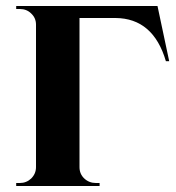

<svg xmlns="http://www.w3.org/2000/svg" viewBox="-20 -620 588 640"><path d="M544 -416H533Q491 -559 365 -560H245V-63Q245 -40 261 -25Q277 -10 300 -10H312V0H34V-10H46Q68 -10 84 -25Q100 -41 100 -63V-538Q100 -560 84 -575Q69 -590 46 -590H34V-600H505Z"/></svg>

Font: Cinzel Bold(RUS BY LYAJKA)
Style: Regular
Weight: 700
Designer: Natanael Gama
Version: Version 1.001;PS 001.001;hotconv 1.0.56;makeotf.lib2.0.21325